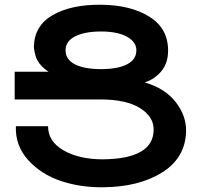

<svg xmlns="http://www.w3.org/2000/svg" viewBox="-20 -787 848 811"><path d="M591 -439Q677 -414 722.5 -355.5Q768 -297 766 -230Q762 -119 664 -58Q566 3 414 4Q319 5 236 -23Q153 -51 98.5 -111.5Q44 -172 47 -254H183Q183 -189 249 -151.5Q315 -114 414 -114Q629 -116 629 -240Q629 -295 570.5 -331Q512 -367 403 -367H42V-484H185Q183 -485 176.5 -490Q170 -495 167 -497.5Q164 -500 157.5 -506.5Q151 -513 147.5 -517.5Q144 -522 139 -530.5Q134 -539 131.5 -547Q129 -555 126.5 -566Q124 -577 123 -589Q125 -679 203 -723.5Q281 -768 406 -767Q532 -766 611 -716.5Q690 -667 690 -574Q690 -519 660.5 -485Q631 -451 591 -439ZM407 -495Q476 -495 516 -515Q556 -535 556 -575Q556 -610 516 -632Q476 -654 407 -654Q338 -654 297.5 -633.5Q257 -613 257 -575Q257 -535 297 -515Q337 -495 407 -495Z"/></svg>

Font: Montserrat arm Medium
Style: Regular
Weight: 500
Designer: Julieta Ulanovsky
Foundry: Julieta Ulanovsky
Version: Version 6.000;PS 006.000;hotconv 1.0.88;makeotf.lib2.5.64775